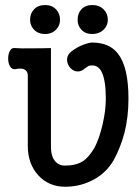

<svg xmlns="http://www.w3.org/2000/svg" viewBox="-20 -709 540 745"><path d="M398.4 -631.8Q398.4 -656.2 382.8 -671.9Q366.2 -689.5 337.9 -689.5Q310.5 -689.5 294.9 -671.9Q281.2 -656.2 281.2 -631.8Q281.2 -610.4 294.9 -594.7Q310.5 -577.1 337.9 -577.1Q365.2 -577.1 382.8 -594.7Q398.4 -610.4 398.4 -631.8ZM212.9 -631.8Q212.9 -656.2 198.2 -671.9Q181.6 -689.5 155.3 -689.5Q127 -689.5 111.3 -671.9Q96.7 -656.2 96.7 -631.8Q96.7 -610.4 111.3 -594.7Q127 -577.1 155.3 -577.1Q181.6 -577.1 198.2 -594.7Q212.9 -610.4 212.9 -631.8ZM478.5 -326.2Q478.5 -449.2 437.5 -501Q404.3 -543.9 337.9 -543.9Q325.2 -543.9 302.7 -535.2Q279.3 -526.4 258.8 -510.7Q242.2 -499 240.2 -480.5Q239.3 -464.8 249 -450.2Q258.8 -436.5 273.4 -432.6Q290 -428.7 305.7 -440.4L307.6 -442.4Q319.3 -450.2 323.2 -453.1Q330.1 -455.1 337.9 -455.1Q361.3 -455.1 374 -430.7Q390.6 -398.4 390.6 -326.2Q390.6 -279.3 377.9 -225.6Q365.2 -170.9 346.7 -135.7Q324.2 -97.7 300.8 -83Q274.4 -66.4 231.4 -66.4Q209 -66.4 195.3 -82Q177.7 -100.6 177.7 -140.6V-522.5Q148.4 -521.5 105.5 -521.5Q57.6 -520.5 38.1 -522.5Q25.4 -524.4 18.6 -511.7Q11.7 -500 11.7 -481.4Q11.7 -463.9 18.6 -452.1Q25.4 -439.5 38.1 -440.4Q60.5 -445.3 73.2 -440.4Q87.9 -433.6 87.9 -416V-142.6Q87.9 -73.2 128.9 -28.3Q169.9 15.6 232.4 15.6Q284.2 15.6 329.1 -4.9Q387.7 -31.2 420.9 -86.9Q448.2 -137.7 462.9 -193.4Q478.5 -254.9 478.5 -326.2Z"/></svg>

Font: GungsuhChe
Style: Regular
Weight: 400
Monospace: yes
Version: Version 2.21